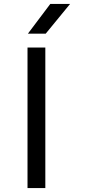

<svg xmlns="http://www.w3.org/2000/svg" viewBox="-20 -950 433 970"><path d="M209 -710V0H119V-710ZM121 -780 234 -930H334L211 -780Z"/></svg>

Font: Violet Sans
Style: Regular
Weight: 400
Designer: Calvin Waterman
Foundry: Violet Office
Version: Version 1.013